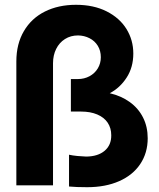

<svg xmlns="http://www.w3.org/2000/svg" viewBox="-20 -780 670 808"><path d="M270.5 4.9V-128.9Q285.2 -125.5 306.2 -123.5Q327.1 -121.6 342.8 -121.1Q392.1 -121.6 420.4 -145.5Q448.7 -169.4 448.2 -210.9Q448.2 -241.2 433.1 -263.7Q418 -286.1 389.2 -298.3Q360.4 -310.5 321.3 -310.5H278.3V-447.3H307.6Q334.5 -447.3 356.7 -459.2Q378.9 -471.2 391.6 -492.2Q404.3 -513.2 404.3 -539.1Q404.3 -566.4 391.6 -587.2Q378.9 -607.9 356.9 -619.1Q335 -630.4 308.6 -630.9Q277.3 -630.9 253.4 -615.7Q229.5 -600.6 216.3 -574Q203.1 -547.4 203.1 -513.7V0H48.8V-521.5Q48.8 -595.2 80.6 -649.2Q112.3 -703.1 168.9 -731.4Q225.6 -759.8 299.8 -759.8Q374 -759.8 428.7 -732.2Q483.4 -704.6 512.2 -658Q541 -611.3 541 -554.7Q541 -497.1 513.2 -453.9Q485.4 -410.6 441.9 -387.7Q490.2 -376.5 526.4 -350.3Q562.5 -324.2 582 -285.4Q601.6 -246.6 601.6 -198.2Q601.6 -136.7 570.3 -89.8Q539.1 -43 481.4 -17.6Q423.8 7.8 346.7 7.8Q300.3 7.8 270.5 4.9Z"/></svg>

Font: Reddit Sans Strawberry ExBold
Style: Regular
Weight: 800
Designer: Stephen Hutchings
Foundry: Reddit
Version: Version 1.013